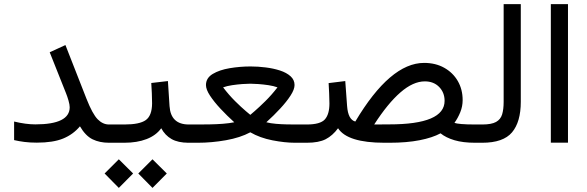

<svg xmlns="http://www.w3.org/2000/svg" viewBox="-20 -687 2826 924"><path d="M47.9 -102.1Q104.5 -88.4 149.9 -88.4Q315.4 -88.4 315.4 -170.9Q315.4 -183.1 309.6 -203.4Q303.7 -223.6 297.9 -237.8L219.2 -435.5L294.9 -470.2L396.5 -210.9Q425.3 -138.2 450 -113Q474.6 -87.9 504.4 -87.9H524.9V0H504.4Q459.5 0 425.5 -16.6Q391.6 -33.2 364.7 -79.1Q332 -40 283.9 -20.3Q235.8 -0.5 157.2 -0.5Q124 -0.5 97.7 -3.9Q71.3 -7.3 47.9 -12.7Z M899.4 0H887.7Q836.9 0 805.7 -17.8Q774.4 -35.6 755.9 -69.8Q731 -35.2 685.3 -17.6Q639.6 0 578.1 0H505.4V-87.9H579.1Q651.9 -87.9 681.6 -109.1Q711.4 -130.4 711.9 -189Q711.9 -212.9 710.7 -238.8Q709.5 -264.6 708 -287.6L788.1 -296.9L795.9 -176.3Q801.8 -87.9 888.7 -87.9H899.4ZM645.5 147.9 713.9 79.6 782.7 147.9 713.9 217.3ZM483.4 147.9 551.8 79.6 620.6 147.9 551.8 217.3Z M1261.7 -98.6Q1282.2 -93.3 1308.3 -91.1Q1334.5 -88.9 1359.1 -88.4Q1383.8 -87.9 1399.9 -87.9H1422.4V0H1399.9Q1351.1 0 1291 -11.7Q1231 -23.4 1184.6 -50.3Q1136.2 -24.4 1067.6 -12.2Q999 0 932.1 0H879.9V-87.9H933.6Q957.5 -87.9 989.3 -88.4Q1021 -88.9 1052.7 -91.3Q1084.5 -93.8 1107.4 -98.6Q1072.3 -130.4 1041.3 -163.6Q1010.3 -196.8 990.7 -226.6Q971.2 -256.3 971.2 -277.8Q971.2 -311.5 1003.7 -331.1Q1036.1 -350.6 1085.7 -358.9Q1135.3 -367.2 1186 -367.2Q1221.7 -367.2 1258.8 -362.5Q1295.9 -357.9 1327.4 -347.7Q1358.9 -337.4 1378.2 -320.1Q1397.5 -302.7 1397.5 -277.8Q1397.5 -256.8 1378.4 -227.3Q1359.4 -197.8 1328.6 -164.6Q1297.9 -131.3 1261.7 -98.6ZM1184.6 -284.2Q1169.9 -284.2 1146.2 -282.5Q1122.6 -280.8 1097.4 -277.1Q1072.3 -273.4 1053.7 -266.6Q1081.1 -230.5 1111.3 -200.4Q1141.6 -170.4 1163.1 -152.3Q1184.6 -134.3 1184.6 -134.3Q1184.6 -134.3 1205.6 -152.3Q1226.6 -170.4 1257.1 -200.4Q1287.6 -230.5 1315.4 -266.6Q1296.9 -273.4 1272 -277.1Q1247.1 -280.8 1223.4 -282.5Q1199.7 -284.2 1184.6 -284.2ZM1411.8 0V-87.9H1456.5V0Z M1689.9 -102.1Q1857.9 -384.3 2021 -384.3Q2076.2 -384.3 2117.9 -360.8Q2159.7 -337.4 2183.1 -297.1Q2206.5 -256.8 2206.5 -205.1Q2206.5 -175.3 2195.1 -147Q2183.6 -118.7 2167 -95.7Q2175.3 -92.3 2200.4 -90.1Q2225.6 -87.9 2266.6 -87.9H2281.2V0H2266.6Q2208 0 2167 -12.2Q2126 -24.4 2100.1 -45.4Q2061.5 -24.4 1999.5 -12.2Q1937.5 0 1855 0H1830.1Q1651.9 0 1606.9 -69.8Q1580.6 -34.2 1547.4 -17.1Q1514.2 0 1456.5 0H1437V-87.9H1456.1Q1521.5 -87.9 1543.5 -112.5Q1565.4 -137.2 1565.4 -189Q1565.4 -211.9 1564 -238.3Q1562.5 -264.6 1561.5 -287.1L1641.6 -296.9L1650.4 -176.3Q1655.3 -111.3 1689.9 -102.1ZM1853 -88.4Q2119.6 -88.4 2119.6 -201.7Q2119.6 -241.7 2093.3 -268.6Q2066.9 -295.4 2024.4 -295.4Q1968.3 -295.4 1907.2 -242.4Q1846.2 -189.5 1780.8 -87.9Z M2261.7 0V-87.9H2301.3Q2345.2 -87.9 2367.2 -100.1Q2389.2 -112.3 2396.5 -136.5Q2403.8 -160.6 2403.8 -196.8V-667H2486.3V-197.3Q2486.3 -100.1 2444.1 -50Q2401.9 0 2300.8 0Z M2630.9 -667H2713.4V-0.5H2630.9Z"/></svg>

Font: Vazir UI
Style: Regular-UI
Weight: 400
Designer: Saber Rastikerdar
Foundry: Saber Rastikerdar
Version: Version 30.1.0